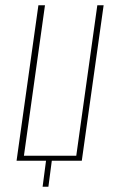

<svg xmlns="http://www.w3.org/2000/svg" viewBox="-20 -611 444 730"><path d="M142 99 155 0H43L126 -591H151L71 -19H270L350 -591H374L291 0H177L164 99Z"/></svg>

Font: Alumni Sans Thin
Style: Italic
Weight: 100
Italic angle: -8°
Designer: Robert E. Leuschke
Foundry: Robert E. Leuschke
Version: Version 1.016